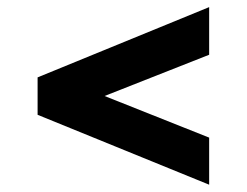

<svg xmlns="http://www.w3.org/2000/svg" viewBox="-20 -606 676 526"><path d="M553 -100 83 -291.5V-394L553 -586.5V-456L266.5 -343L553 -229Z"/></svg>

Font: Overpass
Style: Bold
Weight: 700
Designer: Delve Withrington, Dave Bailey, Thomas Jockin
Foundry: Delve Fonts LLC
Version: Version 4.000; ttfautohint (v1.8.3)